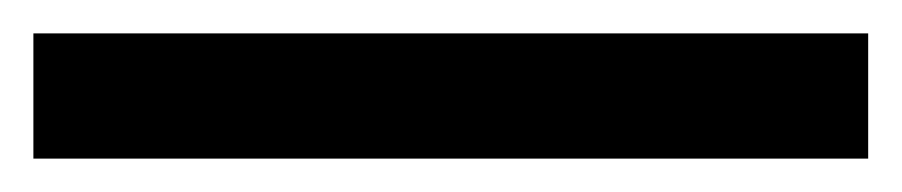

<svg xmlns="http://www.w3.org/2000/svg" viewBox="-20 58 540 115"><path d="M0 153V78H500V153Z"/></svg>

Font: Engraving CC
Style: Bold
Weight: 700
Designer: indestructible type*
Foundry: Cowboy Collective
Version: Version 1.000